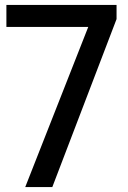

<svg xmlns="http://www.w3.org/2000/svg" viewBox="-20 -760 522 780"><path d="M82.5 0 338.5 -650.5H6V-740H453.5V-682.5L192.5 0Z"/></svg>

Font: Encode Sans Md
Style: Regular
Weight: 500
Designer: Multiple Designers
Foundry: Impallari Type
Version: Version 3.002; ttfautohint (v1.8.3) -l 8 -r 50 -G 200 -x 14 